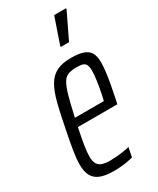

<svg xmlns="http://www.w3.org/2000/svg" viewBox="-187 -777 697 845"><g transform="rotate(-30 161.5 -355.0)"><path d="M129 8Q88 8 62 -2Q36 -12 24 -34Q12 -56 12 -91Q12 -120 18.5 -160Q25 -200 36 -254Q50 -328 63 -378.5Q76 -429 94 -459.5Q112 -490 140.5 -504Q169 -518 213 -518Q251 -518 274.5 -510Q298 -502 308.5 -484Q319 -466 319 -434Q319 -415 315.5 -387Q312 -359 306 -325.5Q300 -292 292 -255L288 -239H88Q78 -191 72.5 -157.5Q67 -124 67 -100Q67 -77 74.5 -64Q82 -51 97.5 -45.5Q113 -40 137 -40Q151 -40 170 -41.5Q189 -43 207.5 -46Q226 -49 237 -52L227 -4Q216 -1 199.5 2Q183 5 165 6.5Q147 8 129 8ZM97 -281H244L250 -307Q256 -335 261 -368Q266 -401 266 -423Q266 -444 260.5 -454Q255 -464 243.5 -467Q232 -470 215 -470Q189 -470 172 -464Q155 -458 143.5 -438.5Q132 -419 121.5 -381.5Q111 -344 97 -281ZM199 -582V-587L244 -718H304V-713L241 -582Z"/></g></svg>

Font: Saira UltraCondensed
Style: Italic
Weight: 400
Width: 1
Italic angle: -12°
Designer: Hector Gatti with collaboration of the Omnibus-Type team
Foundry: Omnibus-Type
Version: Version 1.101